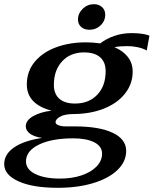

<svg xmlns="http://www.w3.org/2000/svg" viewBox="-37 -702 733 916"><path d="M572 -482Q535 -482 509 -477Q551 -459 573.5 -429.5Q596 -400 596 -360Q596 -303 560.5 -257Q525 -211 461.5 -185Q398 -159 317 -158Q272 -158 250 -145.5Q228 -133 228 -119Q228 -110 242 -104.5Q256 -99 277 -99H320Q436 -99 500.5 -68.5Q565 -38 565 18Q565 69 523.5 109Q482 149 408 171.5Q334 194 239 194Q119 194 51 163Q-17 132 -17 81Q-17 34 30 1.5Q77 -31 164 -44Q124 -50 105 -65Q86 -80 86 -99Q86 -128 121.5 -148Q157 -168 209 -174Q91 -205 91 -299Q91 -362 129 -407.5Q167 -453 231 -476.5Q295 -500 373 -500Q406 -500 441 -495Q471 -518 509.5 -531Q548 -544 590 -544Q646 -544 676 -532L663 -461Q646 -471 621 -476.5Q596 -482 572 -482ZM467 -362Q467 -406 440.5 -429Q414 -452 364 -452Q299 -452 259.5 -409.5Q220 -367 220 -297Q220 -254 246 -231Q272 -208 321 -208Q387 -208 427 -250Q467 -292 467 -362ZM87 68Q87 106 131 128Q175 150 250 150Q307 150 352.5 134.5Q398 119 424 92Q450 65 450 31Q450 -4 413 -23Q376 -42 312 -42Q210 -42 148.5 -12Q87 18 87 68ZM335 -609Q335 -638 357.5 -660Q380 -682 411 -682Q435 -682 450 -668Q465 -654 465 -632Q465 -602 443 -581Q421 -560 390 -560Q365 -560 350 -573.5Q335 -587 335 -609Z"/></svg>

Font: Fahkwang SemiBold
Style: Italic
Weight: 600
Italic angle: -10°
Version: Version 1.000; ttfautohint (v1.6)